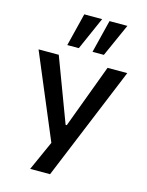

<svg xmlns="http://www.w3.org/2000/svg" viewBox="-137 -847 851 1110"><g transform="rotate(15 288.5 -292.0)"><path d="M155 180 255 -43V52L23 -500H144L287 -119H294L436 -500H554L274 180ZM328 -567 377 -764H484L396 -567ZM177 -567 226 -764H333L246 -567Z"/></g></svg>

Font: Nunito Sans 6pt SemiBold
Style: Regular
Weight: 600
Version: Version 3.101;gftools[0.9.27]